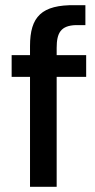

<svg xmlns="http://www.w3.org/2000/svg" viewBox="-20 -722 367 742"><path d="M96 -544V-509H25V-425H96V0H199V-425H313V-509H199V-537C199 -595 215 -623 273 -625H310V-702H271C141 -704 96 -658 96 -544Z"/></svg>

Font: Vanilla Cream DemiBold
Style: Regular
Weight: 600
Designer: Jeremy Tribby, Jinavaṁso
Foundry: Tribby Type
Version: Version 1.422;Glyphs 3.1.2 (3151)